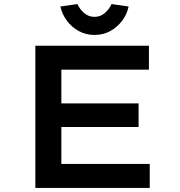

<svg xmlns="http://www.w3.org/2000/svg" viewBox="-20 -925 887 945"><path d="M154 0V-700H713V-582H282V-118H717V0ZM222 -300V-416H662V-300ZM445 -753Q403 -753 368 -772Q333 -791 309.5 -822.5Q286 -854 277 -893L361 -905Q372 -880 394 -861Q416 -842 445 -842Q474 -842 496 -861Q518 -880 529 -905L613 -893Q605 -854 581 -822.5Q557 -791 522.5 -772Q488 -753 445 -753Z"/></svg>

Font: Lexend Peta Medium
Style: Regular
Weight: 500
Designer: Bonnie Shaver-Troup, Thomas Jockin
Foundry: Lexend
Version: Version 1.007